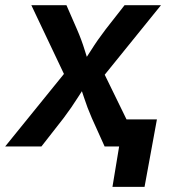

<svg xmlns="http://www.w3.org/2000/svg" viewBox="-41 -566 658 742"><path d="M-21 0 246.1 -329.6 229.5 -231 80.1 -545.9H215.8L256.3 -453.1Q274.4 -411.6 286.4 -372.1Q298.3 -332.5 312 -295.4H259.8Q286.1 -332 311 -371.8Q335.9 -411.6 367.7 -453.1L440.4 -545.9H581.1L324.7 -229L340.3 -325.2L499 0H363.3L314 -109.4Q295.9 -150.9 283.4 -189.9Q271 -229 257.3 -264.6H310.1Q284.7 -229 260.3 -189.9Q235.8 -150.9 204.6 -109.4L119.1 0ZM393.6 156.2 419.4 0H379.4L396.5 -104.5H565.4L517.6 156.2Z"/></svg>

Font: Inter SemiBold
Style: Italic
Weight: 600
Italic angle: -9.3988°
Designer: Rasmus Andersson
Foundry: rsms
Version: Version 4.001;git-66647c0bb